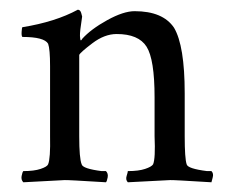

<svg xmlns="http://www.w3.org/2000/svg" viewBox="-20 -343 482 395"><path d="M198 32Q117 27 113 27.5Q109 28 28 32Q23 27 24.5 19Q26 11 28 9Q50 9 63.5 4.5Q77 0 79 -5Q84 -17 83 -63V-207Q83 -242 79 -253Q71 -267 26 -267Q24 -269 24.5 -277.5Q25 -286 26 -287Q94 -298 140 -323Q145 -323 147 -316.5Q149 -310 149 -309Q144 -277 144.5 -269Q145 -261 146 -260Q148 -260 149 -263Q167 -283 200.5 -301.5Q234 -320 257 -320Q315 -320 338 -286Q360 -249 360 -151V-63Q360 -17 364 -5Q366 4 406 9Q412 9 415 9Q420 14 417.5 22.5Q415 31 415 32Q334 27 330 27.5Q326 28 243 32Q238 27 240.5 19Q243 11 243 9Q265 9 278.5 4.5Q292 0 295 -5Q300 -17 298 -63V-143Q298 -221 281.5 -247Q265 -273 220 -273Q195 -273 170 -254Q145 -235 143 -230V-63Q143 -17 148 -5Q150 4 189 9Q195 9 198 9Q203 14 201.5 22Q200 30 198 32Z"/></svg>

Font: AMoshref-Naskh
Style: Naskh
Weight: 500
Version: Version 0.001